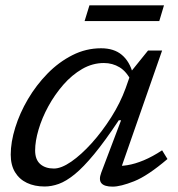

<svg xmlns="http://www.w3.org/2000/svg" viewBox="-20 -686 664 716"><path d="M357.5 -42 431.5 -237.5H423Q371.5 -160 331.2 -111.2Q291 -62.5 258.8 -36.2Q226.5 -10 199.2 -0.2Q172 9.5 146.5 9.5Q109 9.5 80.5 -4Q52 -17.5 36 -44Q20 -70.5 20 -109.5Q20 -156 36.8 -210Q53.5 -264 84.2 -316.2Q115 -368.5 157 -411.5Q199 -454.5 249.8 -480.2Q300.5 -506 357 -506Q405 -506 434.2 -481.5Q463.5 -457 475.5 -411.5L471 -381Q452.5 -419 426 -435Q399.5 -451 367.5 -451Q325 -451 286.5 -428.8Q248 -406.5 216 -369.8Q184 -333 160.2 -289.5Q136.5 -246 123.8 -202.8Q111 -159.5 111 -125Q111 -91 130 -74.2Q149 -57.5 181 -57.5Q208.5 -57.5 245.8 -83.2Q283 -109 322 -152.2Q361 -195.5 394.8 -248.8Q428.5 -302 448.5 -357L471.5 -422.5L532 -497.5H584.5L424 -37.5L404 -68Q426.5 -65.5 454.8 -70Q483 -74.5 516 -88.2Q549 -102 584.5 -125.5L604.5 -93Q530.5 -30 480 -10Q429.5 10 400 10Q369 10 358.2 -2.8Q347.5 -15.5 357.5 -42ZM295.5 -607.5 313.5 -666H591.5L574 -607.5Z"/></svg>

Font: Newsreader 8pt
Style: Italic
Weight: 400
Italic angle: -17°
Version: Version 1.003